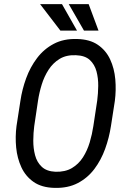

<svg xmlns="http://www.w3.org/2000/svg" viewBox="-20 -912 623 942"><path d="M543.5 -417 524.4 -293.9Q515.6 -236.3 495.8 -181.6Q476.1 -127 443.1 -83Q410.2 -39.1 361.6 -13.7Q313 11.7 247.1 9.8Q184.6 8.3 145 -19.3Q105.5 -46.9 85 -91.1Q64.5 -135.3 59.3 -188.2Q54.2 -241.2 61 -293.5L80.1 -417Q88.4 -473.6 108.4 -528.3Q128.4 -583 161.9 -627.2Q195.3 -671.4 243.9 -697Q292.5 -722.7 357.9 -720.7Q420.9 -719.2 460.4 -691.9Q500 -664.6 520.5 -620.4Q541 -576.2 545.7 -522.9Q550.3 -469.7 543.5 -417ZM438 -293.5 457 -418.9Q461.4 -452.6 461.9 -490.5Q462.4 -528.3 453.4 -562Q444.3 -595.7 420.7 -617.7Q397 -639.6 352.5 -641.1Q305.7 -643.1 272.9 -623.3Q240.2 -603.5 218.5 -570.1Q196.8 -536.6 184.6 -496.8Q172.4 -457 166.5 -418L147.9 -293Q143.6 -260.3 143.3 -222.4Q143.1 -184.6 152.1 -150.4Q161.1 -116.2 184.8 -93.8Q208.5 -71.3 252 -69.3Q299.8 -67.9 332.8 -87.4Q365.7 -106.9 387 -140.1Q408.2 -173.3 420.2 -213.6Q432.1 -253.9 438 -293.5ZM357.9 -761.7 284.2 -891.6H176.8L276.4 -761.7ZM463.4 -761.7 415 -891.6H317.4L392.1 -761.7Z"/></svg>

Font: Roboto Condensed
Style: Italic
Weight: 400
Italic angle: -12°
Designer: Christian Robertson
Foundry: Google
Version: Version 3.0